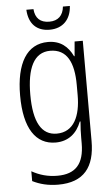

<svg xmlns="http://www.w3.org/2000/svg" viewBox="-63 -769 615 1051"><g transform="rotate(-5 244.5 -243.5)"><path d="M362 -728H324C319 -679 291 -652 243 -652C193 -652 166 -678 162 -728H123C127 -649 171 -608 241 -608C313 -608 358 -654 362 -728ZM225 -542C109 -542 48 -440 48 -263C48 -82 111 10 220 10C289 10 337 -29 361 -93H365C362 -60 361 -31 361 -4V27C361 140 313 192 214 192C161 192 116 179 73 155V209C113 229 158 241 214 241C355 241 416 162 416 19V-532H371L364 -452H361C335 -506 294 -542 225 -542ZM233 -493C325 -493 362 -418 362 -294V-237C362 -125 325 -38 230 -38C147 -38 104 -111 104 -263C104 -407 143 -493 233 -493Z"/></g></svg>

Font: Noto Sans Armenian Condensed Light
Style: Regular
Weight: 300
Width: 3
Designer: Monotype Design Team
Foundry: Monotype Imaging Inc.
Version: Version 2.008